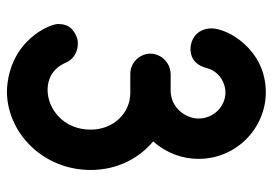

<svg xmlns="http://www.w3.org/2000/svg" viewBox="-140 -660 810 571"><g transform="rotate(90 265.5 -375.0)"><path d="M251 10C376 10 486 -98 486 -239C486 -322 448 -386 401 -425C435 -463 453 -511 453 -560C453 -673 361 -760 255 -760C128 -760 65 -647 65 -599C65 -552 102 -536 125 -536C160 -536 176 -558 183 -584C194 -626 232 -640 255 -640C297 -640 333 -605 333 -560C333 -523 303 -479 253 -477H200C167 -476 140 -449 140 -416C141 -383 168 -357 200 -357H201H255H257C316 -357 366 -308 366 -239C366 -157 303 -111 248 -111C215 -111 184 -126 167 -165C154 -195 125 -201 111 -201C103 -201 96 -200 89 -197C49 -180 53 -151 52 -143C50 -123 98 4 251 10Z"/></g></svg>

Font: LS
Style: Bold
Weight: 700
Designer: BSozoo
Foundry: BSozoo
Version: Version 001.000